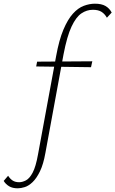

<svg xmlns="http://www.w3.org/2000/svg" viewBox="-146 -731 625 1040"><path d="M-50 289Q-78 289 -96.5 278Q-115 267 -126 249L-102 221Q-92 237 -78 246.5Q-64 256 -42 256Q-25 256 -5.5 246Q14 236 31 204Q48 172 60 105L158 -427Q174 -515 197.5 -570.5Q221 -626 249 -657Q277 -688 308 -699.5Q339 -711 368 -711Q404 -711 425.5 -698.5Q447 -686 459 -663L433 -635Q422 -655 404.5 -666.5Q387 -678 357 -678Q324 -678 295 -658.5Q266 -639 241.5 -587Q217 -535 198 -436L100 97Q89 159 70.5 197Q52 235 30.5 255.5Q9 276 -12 282.5Q-33 289 -50 289ZM50 -371 55 -397 354 -399 347 -367Z"/></svg>

Font: Ysabeau ExtraLight
Style: Italic
Weight: 250
Italic angle: -12°
Version: Version 2.000;gftools[0.9.27.dev2+g8671c4b]